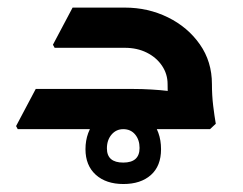

<svg xmlns="http://www.w3.org/2000/svg" viewBox="-20 -335 631 498"><path d="M414.7 -117Q414.7 -143 400.2 -164.5Q385.7 -186 360.7 -198.5Q335.7 -211 303.7 -211H158.3V-222L170.3 -315.3H303.7Q364 -315.3 415.5 -290Q467 -264.7 498.3 -220Q529.7 -175.3 529.7 -117ZM26 0 21.7 -8 72.7 -104.3H224.7V0ZM72.7 0V-104.3H323.7Q348.7 -104.3 373.2 -102.8Q397.7 -101.3 413.7 -99.3Q429.7 -97.3 429.7 -97.3V0ZM121.7 -211 117.3 -219 168.3 -315.3H287V-211ZM425.7 0Q421.7 -27 418.2 -57Q414.7 -87 414.7 -117H529.7Q529.7 -87.3 533 -60.3Q536.3 -33.3 539.7 -14L524.7 0ZM300 142.3Q255 142.3 228.3 118.2Q201.7 94 201.7 52Q201.7 7 229.9 -24.7Q258.2 -56.3 299.8 -56.3Q341.3 -56.3 369.5 -25.5Q397.7 5.3 397.7 52.1Q397.7 95.6 371.3 119Q345 142.3 300 142.3ZM299.7 86.7Q342 86.7 342 48.7Q342 27.7 330.5 13.8Q319 0 299.7 0Q281.3 0 269.3 14.1Q257.3 28.3 257.3 49.9Q257.3 86.7 299.7 86.7Z"/></svg>

Font: Fustat
Style: Regular
Weight: 400
Designer: Mohamed Gaber, Khaled Hosny, Laura Garcia Mut
Foundry: Kief Type Foundry, Alif Type Foundry, Hard Type Foundry
Version: Version 1.007